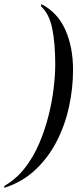

<svg xmlns="http://www.w3.org/2000/svg" viewBox="-65 -780 384 928"><path d="M-43 118Q14 85 55.5 31.5Q97 -22 125 -88Q153 -154 170 -222.5Q187 -291 194.5 -355Q202 -419 202 -468Q202 -571 187.5 -642Q173 -713 133 -750L135 -760Q213 -720 250.5 -636.5Q288 -553 288 -442Q288 -353 268.5 -263.5Q249 -174 208 -95Q167 -16 104 42.5Q41 101 -45 128Z"/></svg>

Font: Noto Serif Display Condensed
Style: Italic
Weight: 400
Width: 3
Italic angle: -12°
Designer: Monotype Design Team
Foundry: Monotype Imaging Inc.
Version: Version 2.009